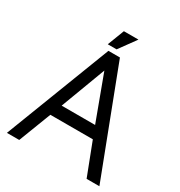

<svg xmlns="http://www.w3.org/2000/svg" viewBox="-207 -1047 1110 1187"><g transform="rotate(30 348.0 -453.0)"><path d="M18.1 0 308.1 -752.9H390.1L678.2 0H586.9L498 -231H194.8L106 0ZM227.1 -314.9H465.8L347.2 -634.8ZM284.2 -786.1 330.1 -905.8H434.1L347.2 -786.1Z"/></g></svg>

Font: Standard
Style: Regular
Weight: 400
Designer: Bryce Wilner
Version: Version 2.000;PS 2.0;hotconv 16.6.51;makeotf.lib2.5.65220 DE